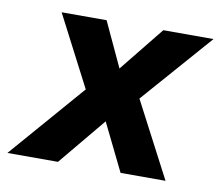

<svg xmlns="http://www.w3.org/2000/svg" viewBox="-89 -540 701 610"><g transform="rotate(10 262.0 -235.0)"><path d="M-29 0 181 -242 63 -470H208L275 -326L391 -470H553L354 -243L481 0H336L261 -153L134 0Z"/></g></svg>

Font: Gantari
Style: Bold Italic
Weight: 700
Italic angle: -10°
Designer: Anugrah Pasau
Foundry: Lafontype
Version: Version 1.000; ttfautohint (v1.8.4.7-5d5b)